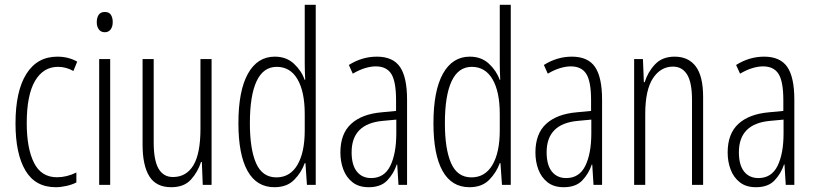

<svg xmlns="http://www.w3.org/2000/svg" viewBox="-20 -780 3438 810"><path d="M215.3 9.8Q128.9 9.8 87.2 -60.8Q45.4 -131.3 45.4 -259.3Q45.4 -395 91.1 -468Q136.7 -541 222.2 -541Q268.6 -541 305.7 -520L289.6 -480.5Q258.8 -498 224.6 -498Q162.6 -498 127.7 -438.5Q92.8 -378.9 92.8 -260.3Q92.8 -154.8 123.3 -93.5Q153.8 -32.2 220.7 -32.2Q261.2 -32.2 302.2 -52.2V-10.3Q284.2 -1 260.3 4.4Q236.3 9.8 215.3 9.8Z M422.4 -729.5Q440.4 -729.5 448 -717.3Q455.6 -705.1 455.6 -687Q455.6 -667.5 446.8 -655.8Q438 -644 421.9 -644Q405.8 -644 397 -656Q388.2 -668 388.2 -686.5Q388.2 -705.1 396.2 -717.3Q404.3 -729.5 422.4 -729.5ZM444.8 -530.8V0H398.4V-530.8Z M872.6 -530.8V0H835.4L831.5 -96.7H828.1Q814.9 -55.2 785.9 -22.7Q756.8 9.8 702.6 9.8Q638.7 9.8 610.1 -36.1Q581.5 -82 581.5 -169.4V-530.8H628.4V-180.2Q628.4 -103.5 648.9 -68.4Q669.4 -33.2 709.5 -33.2Q766.1 -33.2 795.9 -82.8Q825.7 -132.3 825.7 -236.8V-530.8Z M1137.7 9.8Q1062.5 9.8 1024.2 -59.1Q985.8 -127.9 985.8 -260.3Q985.8 -397 1025.9 -469Q1065.9 -541 1139.2 -541Q1188 -541 1220 -511.2Q1252 -481.4 1265.1 -443.4H1267.6Q1266.6 -463.9 1266.1 -480.7Q1265.6 -497.6 1265.6 -514.2V-759.8H1312V0H1274.9L1268.6 -91.8H1265.6Q1251.5 -52.2 1220.9 -21.2Q1190.4 9.8 1137.7 9.8ZM1146 -31.7Q1203.6 -31.7 1234.6 -84.2Q1265.6 -136.7 1265.6 -230V-299.3Q1265.6 -393.1 1235.1 -445.6Q1204.6 -498 1147.5 -498Q1090.8 -498 1062.5 -437.5Q1034.2 -377 1034.2 -260.3Q1034.2 -150.4 1060.5 -91.1Q1086.9 -31.7 1146 -31.7Z M1569.8 -541Q1637.7 -541 1667.5 -497.6Q1697.3 -454.1 1697.3 -359.4V0H1661.1L1655.8 -85.9H1653.8Q1640.6 -46.9 1613.5 -18.6Q1586.4 9.8 1535.2 9.8Q1493.7 9.8 1467.3 -11Q1440.9 -31.7 1428.5 -64.9Q1416 -98.1 1416 -136.7Q1416 -215.8 1461.2 -257.3Q1506.3 -298.8 1589.8 -306.2L1650.9 -312V-356.9Q1650.9 -436 1630.9 -468Q1610.8 -500 1564.9 -500Q1545.4 -500 1521 -492.9Q1496.6 -485.8 1468.3 -469.2L1451.7 -505.9Q1507.3 -541 1569.8 -541ZM1651.9 -275.4 1594.2 -270Q1463.4 -257.8 1463.4 -137.7Q1463.4 -84 1485.4 -56.4Q1507.3 -28.8 1545.9 -28.8Q1601.1 -28.8 1626.5 -80.3Q1651.9 -131.8 1651.9 -217.3Z M1960.4 9.8Q1885.3 9.8 1846.9 -59.1Q1808.6 -127.9 1808.6 -260.3Q1808.6 -397 1848.6 -469Q1888.7 -541 1961.9 -541Q2010.7 -541 2042.7 -511.2Q2074.7 -481.4 2087.9 -443.4H2090.3Q2089.4 -463.9 2088.9 -480.7Q2088.4 -497.6 2088.4 -514.2V-759.8H2134.8V0H2097.7L2091.3 -91.8H2088.4Q2074.2 -52.2 2043.7 -21.2Q2013.2 9.8 1960.4 9.8ZM1968.8 -31.7Q2026.4 -31.7 2057.4 -84.2Q2088.4 -136.7 2088.4 -230V-299.3Q2088.4 -393.1 2057.9 -445.6Q2027.3 -498 1970.2 -498Q1913.6 -498 1885.3 -437.5Q1856.9 -377 1856.9 -260.3Q1856.9 -150.4 1883.3 -91.1Q1909.7 -31.7 1968.8 -31.7Z M2392.6 -541Q2460.4 -541 2490.2 -497.6Q2520 -454.1 2520 -359.4V0H2483.9L2478.5 -85.9H2476.6Q2463.4 -46.9 2436.3 -18.6Q2409.2 9.8 2357.9 9.8Q2316.4 9.8 2290 -11Q2263.7 -31.7 2251.2 -64.9Q2238.8 -98.1 2238.8 -136.7Q2238.8 -215.8 2283.9 -257.3Q2329.1 -298.8 2412.6 -306.2L2473.6 -312V-356.9Q2473.6 -436 2453.6 -468Q2433.6 -500 2387.7 -500Q2368.2 -500 2343.8 -492.9Q2319.3 -485.8 2291 -469.2L2274.4 -505.9Q2330.1 -541 2392.6 -541ZM2474.6 -275.4 2417 -270Q2286.1 -257.8 2286.1 -137.7Q2286.1 -84 2308.1 -56.4Q2330.1 -28.8 2368.7 -28.8Q2423.8 -28.8 2449.2 -80.3Q2474.6 -131.8 2474.6 -217.3Z M2826.2 -541Q2884.3 -541 2915.3 -499.8Q2946.3 -458.5 2946.3 -371.1V0H2899.4V-358.9Q2899.4 -432.1 2878.7 -465.6Q2857.9 -499 2819.3 -499Q2767.1 -499 2734.6 -449.7Q2702.1 -400.4 2702.1 -298.8V0H2655.3V-530.8H2692.4L2696.3 -433.1H2699.7Q2712.9 -476.1 2743.4 -508.5Q2773.9 -541 2826.2 -541Z M3203.6 -541Q3271.5 -541 3301.3 -497.6Q3331.1 -454.1 3331.1 -359.4V0H3294.9L3289.6 -85.9H3287.6Q3274.4 -46.9 3247.3 -18.6Q3220.2 9.8 3168.9 9.8Q3127.4 9.8 3101.1 -11Q3074.7 -31.7 3062.3 -64.9Q3049.8 -98.1 3049.8 -136.7Q3049.8 -215.8 3095 -257.3Q3140.1 -298.8 3223.6 -306.2L3284.7 -312V-356.9Q3284.7 -436 3264.6 -468Q3244.6 -500 3198.7 -500Q3179.2 -500 3154.8 -492.9Q3130.4 -485.8 3102.1 -469.2L3085.4 -505.9Q3141.1 -541 3203.6 -541ZM3285.6 -275.4 3228 -270Q3097.2 -257.8 3097.2 -137.7Q3097.2 -84 3119.1 -56.4Q3141.1 -28.8 3179.7 -28.8Q3234.9 -28.8 3260.3 -80.3Q3285.6 -131.8 3285.6 -217.3Z"/></svg>

Font: Open Sans Condensed Light
Style: Regular
Weight: 300
Width: 3
Designer: Monotype Design Team
Foundry: Monotype Imaging Inc.
Version: Version 3.003; ttfautohint (v1.8.4)